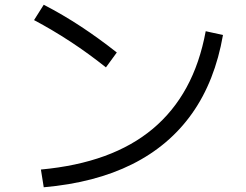

<svg xmlns="http://www.w3.org/2000/svg" viewBox="-20 -766 1040 812"><path d="M153 -49Q304 -63 422 -106Q540 -149 626.5 -221.5Q713 -294 769 -396.5Q825 -499 850 -634L923 -618Q889 -423 792.5 -286.5Q696 -150 539 -71.5Q382 7 165 26ZM428 -481Q354 -540 278.5 -589.5Q203 -639 124 -681L165 -746Q246 -704 322 -654Q398 -604 474 -544Z"/></svg>

Font: M PLUS 2 Thin
Style: Regular
Weight: 400
Version: Version 1.001